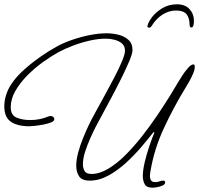

<svg xmlns="http://www.w3.org/2000/svg" viewBox="-26 -843 927 894"><path d="M684 31Q656 31 647.5 14Q639 -3 639 -23Q639 -51 648 -88.5Q657 -126 669.5 -163Q682 -200 693 -226L689 -228Q667 -200 634.5 -161.5Q602 -123 562.5 -86.5Q523 -50 479.5 -26Q436 -2 392 -2Q355 -2 342 -22.5Q329 -43 329 -71Q329 -100 338.5 -134.5Q348 -169 362 -203Q376 -237 389 -264Q398 -283 417.5 -318.5Q437 -354 460.5 -397Q484 -440 506 -482Q528 -524 542 -557.5Q556 -591 556 -606Q556 -628 542.5 -640Q529 -652 508.5 -657.5Q488 -663 467 -663Q432 -663 392 -654Q352 -645 314 -630.5Q276 -616 246 -600Q212 -581 173.5 -553.5Q135 -526 101 -491.5Q67 -457 45.5 -419.5Q24 -382 24 -344Q24 -307 51 -295.5Q78 -284 115 -284Q160 -284 200 -301Q206 -303 209 -303Q217 -303 222 -298.5Q227 -294 227 -288Q227 -279 212 -273Q197 -267 176 -263Q155 -259 136.5 -257Q118 -255 111 -255Q56 -255 25 -276Q-6 -297 -6 -348Q-6 -375 3 -402.5Q12 -430 28 -453Q49 -485 84.5 -517Q120 -549 160.5 -577.5Q201 -606 236 -625Q268 -643 308.5 -657Q349 -671 391 -679.5Q433 -688 471 -688Q499 -688 526.5 -681Q554 -674 572.5 -657Q591 -640 591 -610Q591 -594 576.5 -559.5Q562 -525 540 -480.5Q518 -436 494 -391Q470 -346 450 -309Q430 -272 420 -253Q408 -230 394 -198.5Q380 -167 370 -135.5Q360 -104 360 -78Q360 -60 368 -46.5Q376 -33 400 -33Q437 -33 477.5 -57Q518 -81 558 -121Q598 -161 636 -209.5Q674 -258 707 -307Q740 -356 766 -398Q792 -440 807 -466Q811 -473 823 -491.5Q835 -510 849.5 -526.5Q864 -543 874 -543Q879 -543 880 -539Q881 -535 881 -532Q881 -519 873 -500Q865 -481 854.5 -462.5Q844 -444 837 -433Q782 -343 737 -246Q692 -149 675 -48Q674 -42 673 -36Q672 -30 672 -23Q672 -12 677 -3.5Q682 5 697 5Q708 5 716.5 1.5Q725 -2 734 -2Q743 -2 743 6Q743 15 731.5 20.5Q720 26 706 28.5Q692 31 684 31ZM798 -823Q836 -823 856.5 -800.5Q877 -778 877 -746Q877 -715 865 -715Q857 -715 857 -727Q856 -762 841.5 -778Q827 -794 793 -794Q761 -794 731.5 -775.5Q702 -757 682 -725Q676 -714 668 -714Q659 -714 661 -724Q665 -741 682.5 -764Q700 -787 730 -805Q760 -823 798 -823Z"/></svg>

Font: Ms Madi
Style: Regular
Weight: 400
Designer: Robert E. Leuschke
Foundry: Robert E. Leuschke
Version: Version 1.010; ttfautohint (v1.8.3)